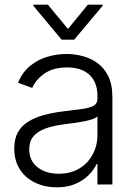

<svg xmlns="http://www.w3.org/2000/svg" viewBox="-20 -782 564 814"><path d="M220.2 12.2Q170.9 12.2 129.9 -7.1Q88.9 -26.4 64.7 -63.2Q40.5 -100.1 40.5 -152.8Q40.5 -193.4 55.7 -220.7Q70.8 -248 99.1 -265.9Q127.4 -283.7 165.8 -294.2Q204.1 -304.7 250.5 -310.1Q296.4 -315.9 328.1 -320.1Q359.9 -324.2 376.5 -333.5Q393.1 -342.8 393.1 -363.3V-376Q393.1 -432.1 359.9 -464.1Q326.7 -496.1 264.6 -496.1Q205.6 -496.1 168.5 -470.2Q131.3 -444.3 116.7 -409.2L56.2 -431.2Q74.7 -475.6 107.4 -502.4Q140.1 -529.3 180.7 -541.3Q221.2 -553.2 262.7 -553.2Q293.9 -553.2 327.6 -544.9Q361.3 -536.6 390.6 -516.6Q419.9 -496.6 438.2 -460.7Q456.5 -424.8 456.5 -370.1V0H393.1V-86.4H389.2Q378.4 -62.5 356 -39.8Q333.5 -17.1 299.8 -2.4Q266.1 12.2 220.2 12.2ZM229 -45.4Q279.3 -45.4 316.2 -67.6Q353 -89.8 373 -127.4Q393.1 -165 393.1 -209.5V-288.1Q385.7 -281.2 369.4 -275.9Q353 -270.5 331.8 -266.6Q310.5 -262.7 288.8 -259.8Q267.1 -256.8 250.5 -254.9Q204.6 -249 171.6 -236.8Q138.7 -224.6 121.3 -203.6Q104 -182.6 104 -149.4Q104 -100.1 139.4 -72.8Q174.8 -45.4 229 -45.4ZM183.1 -762.2 268.1 -659.2 352.5 -762.2H415V-757.3L294.4 -613.8H241.2L121.6 -757.3V-762.2Z"/></svg>

Font: Inter Tight Light
Style: Regular
Weight: 300
Designer: Rasmus Andersson
Foundry: rsms
Version: Version 3.004